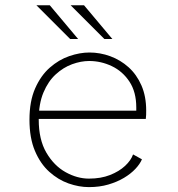

<svg xmlns="http://www.w3.org/2000/svg" viewBox="-20 -716 690 746"><path d="M325.5 11Q287 11 246.5 -3.2Q206 -17.5 171.5 -48.5Q137 -79.5 115.8 -129.5Q94.5 -179.5 94.5 -251Q94.5 -322.5 116.5 -372.5Q138.5 -422.5 173.5 -453.2Q208.5 -484 249.2 -498Q290 -512 327.5 -512Q369 -512 408.5 -497.5Q448 -483 479.5 -454.8Q511 -426.5 529.5 -384.2Q548 -342 548 -286.5Q548 -280 547.8 -270.2Q547.5 -260.5 546.5 -254H119V-286H509.5Q509.5 -290.5 509.5 -292.2Q509.5 -294 509.5 -298.5Q509.5 -358.5 483 -398.8Q456.5 -439 414.5 -459Q372.5 -479 326.5 -479Q294.5 -479 260.2 -466.5Q226 -454 196.5 -427Q167 -400 148.8 -356.5Q130.5 -313 130.5 -251Q130.5 -173.5 160.2 -122.8Q190 -72 235 -47Q280 -22 325.5 -22Q372 -22 407.5 -36Q443 -50 466 -71.5Q489 -93 497 -116L531.5 -97Q524 -79 506.2 -60Q488.5 -41 461.8 -25Q435 -9 400.8 1Q366.5 11 325.5 11ZM385.5 -564.5 254.5 -695.5H306.5L416.5 -564.5ZM252.5 -564.5 121.5 -695.5H173.5L283.5 -564.5Z"/></svg>

Font: Trispace Thin
Style: Regular
Weight: 100
Designer: Tyler Finck
Foundry: Etcetera Type Company
Version: Version 1.210